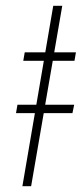

<svg xmlns="http://www.w3.org/2000/svg" viewBox="-20 -640 281 660"><path d="M35 -251H229L235 -280H40ZM65 -460 60 -431H236L241 -460ZM163 -620 57 0H87L194 -620Z"/></svg>

Font: Jost ExtraLight
Style: Italic
Weight: 250
Italic angle: -5°
Version: Version 3.710